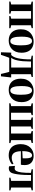

<svg xmlns="http://www.w3.org/2000/svg" viewBox="1688 -2258 750 4167"><g transform="rotate(90 2063.5 -175.0)"><path d="M14.5 0V-26.5L77.5 -42V-470.5L15.5 -486.5V-512.5H591V-486.5L528.5 -470.5V-42L592 -26.5V0H329V-26.5L385.5 -42V-473.5H220.5V-42L277 -26.5V0Z M616 -250.5Q616 -322 638 -374.2Q660 -426.5 697.5 -460.8Q735 -495 782.2 -512Q829.5 -529 880.5 -529Q960 -529 1014.5 -497.5Q1069 -466 1097 -407.2Q1125 -348.5 1125 -266.5Q1125 -195.5 1103.2 -143Q1081.5 -90.5 1044 -56.2Q1006.5 -22 959.2 -5.2Q912 11.5 861 11.5Q802.5 11.5 757 -6Q711.5 -23.5 680.2 -57.5Q649 -91.5 632.5 -140.2Q616 -189 616 -250.5ZM872 -23Q903.5 -23 924.2 -47.2Q945 -71.5 955 -122.2Q965 -173 965 -251.5Q965 -303.5 960.8 -348Q956.5 -392.5 945.8 -425.2Q935 -458 917 -476.2Q899 -494.5 872 -494.5Q839 -494.5 817.8 -470.5Q796.5 -446.5 786.2 -395.8Q776 -345 776 -265Q776 -213.5 780.5 -169.2Q785 -125 796 -92Q807 -59 825.5 -41Q844 -23 872 -23Z M1159 0V-37L1172 -41Q1196.5 -62.5 1214.8 -99.2Q1233 -136 1245 -189.2Q1257 -242.5 1263 -312.5Q1269 -382.5 1269 -470.5L1189 -486.5V-512.5H1651V-486.5L1591.5 -470.5V0ZM1232.5 -42H1446.5V-473H1314.5V-436Q1314.5 -360 1308.8 -295.8Q1303 -231.5 1292 -181Q1281 -130.5 1266 -95.2Q1251 -60 1232.5 -42ZM1115 180Q1116 145.5 1117.2 108.5Q1118.5 71.5 1120 33.2Q1121.5 -5 1122.5 -42.5H1287.5L1236 -3Q1230.5 10 1221.8 33.8Q1213 57.5 1203 85.2Q1193 113 1184.5 138.5Q1176 164 1171 180ZM1585 180Q1581 161 1575 135.5Q1569 110 1562.5 83.5Q1556 57 1550 34Q1544 11 1539.5 -2L1517 -42H1662Q1659.5 -23 1657 0Q1654.5 23 1651.8 47.8Q1649 72.5 1646.2 96.5Q1643.5 120.5 1641 142Q1638.5 163.5 1637 180Z M1688 -250.5Q1688 -322 1710 -374.2Q1732 -426.5 1769.5 -460.8Q1807 -495 1854.2 -512Q1901.5 -529 1952.5 -529Q2032 -529 2086.5 -497.5Q2141 -466 2169 -407.2Q2197 -348.5 2197 -266.5Q2197 -195.5 2175.2 -143Q2153.5 -90.5 2116 -56.2Q2078.5 -22 2031.2 -5.2Q1984 11.5 1933 11.5Q1874.5 11.5 1829 -6Q1783.5 -23.5 1752.2 -57.5Q1721 -91.5 1704.5 -140.2Q1688 -189 1688 -250.5ZM1944 -23Q1975.5 -23 1996.2 -47.2Q2017 -71.5 2027 -122.2Q2037 -173 2037 -251.5Q2037 -303.5 2032.8 -348Q2028.5 -392.5 2017.8 -425.2Q2007 -458 1989 -476.2Q1971 -494.5 1944 -494.5Q1911 -494.5 1889.8 -470.5Q1868.5 -446.5 1858.2 -395.8Q1848 -345 1848 -265Q1848 -213.5 1852.5 -169.2Q1857 -125 1868 -92Q1879 -59 1897.5 -41Q1916 -23 1944 -23Z M2221.5 0V-26.5L2284.5 -41.5V-470.5L2223 -486.5V-512.5H2479.5V-486.5L2427.5 -470.5V-39H2582V-470.5L2528 -486.5V-512.5H2777V-486.5L2725 -470.5V-39H2879V-470.5L2825 -486.5V-512.5H3084V-486.5L3022 -470.5V-41.5L3085.5 -26.5V0Z M3355.5 11.5Q3271 11.5 3216.5 -20.5Q3162 -52.5 3135.5 -111.2Q3109 -170 3109 -249.5Q3109 -315 3128 -366.8Q3147 -418.5 3181 -455Q3215 -491.5 3260.5 -510.5Q3306 -529.5 3360 -529.5Q3454.5 -529.5 3508 -481.5Q3561.5 -433.5 3563 -342.5Q3563 -309.5 3561.2 -287.2Q3559.5 -265 3555.5 -252.5H3262Q3263.5 -203 3272.8 -165.8Q3282 -128.5 3299.5 -103.8Q3317 -79 3343.2 -66.5Q3369.5 -54 3404.5 -54Q3437.5 -54 3474.5 -65.2Q3511.5 -76.5 3533 -93L3547.5 -61.5Q3532.5 -45.5 3502.8 -28.5Q3473 -11.5 3434.8 0Q3396.5 11.5 3355.5 11.5ZM3261 -283 3415.5 -291.5Q3416.5 -306 3416.8 -319.5Q3417 -333 3417.5 -347.5Q3417.5 -419.5 3403.5 -457.2Q3389.5 -495 3351.5 -495Q3331.5 -495 3314.8 -482.8Q3298 -470.5 3285.8 -444.5Q3273.5 -418.5 3267 -378.5Q3260.5 -338.5 3261 -283Z M3634.5 9.5Q3618.5 9.5 3607.8 7.5Q3597 5.5 3589.5 3L3581.5 -124Q3592 -121.5 3607.2 -119.8Q3622.5 -118 3638 -118Q3671.5 -118 3692.2 -154.5Q3713 -191 3722.8 -269Q3732.5 -347 3732.5 -470.5L3653.5 -486V-512.5H4111.5V-486L4050 -470.5V-41.5L4113 -26.5V0H3836V-26.5L3906.5 -41.5V-473H3778.5V-424Q3778.5 -322 3771.2 -246.2Q3764 -170.5 3753.5 -121.5Q3743 -72.5 3732.5 -51Q3716.5 -17.5 3691 -4Q3665.5 9.5 3634.5 9.5Z"/></g></svg>

Font: Merriweather 120pt
Style: Bold
Weight: 700
Designer: Eben Sorkin
Foundry: Eben Sorkin
Version: Version 2.100